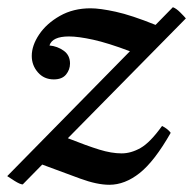

<svg xmlns="http://www.w3.org/2000/svg" viewBox="-43 -500 535 532"><path d="M-23 -12 317 -358Q256 -381 215 -390Q174 -399 148 -399Q102 -399 94 -374Q116 -372 133.5 -359.5Q151 -347 151 -324Q151 -307 140 -293.5Q129 -280 106 -280Q79 -280 62 -299.5Q45 -319 45 -345Q45 -374 65.5 -404.5Q86 -435 123 -456Q160 -477 208 -477Q234 -477 277.5 -467.5Q321 -458 388 -431L436 -480Q445 -477 456.5 -465.5Q468 -454 472 -449L145 -117Q198 -96 232 -85.5Q266 -75 294 -75Q320 -75 346.5 -90Q373 -105 406 -151Q422 -143 430 -132Q385 -53 344 -20.5Q303 12 260 12Q226 12 179.5 -5Q133 -22 74 -44L20 11Q13 11 -3 1Q-19 -9 -23 -12Z"/></svg>

Font: Tiro Telugu
Style: Italic
Weight: 400
Italic angle: -11°
Designer: Telugu: John Hudson & Fiona Ross, assisted by Kaja Sojewska. Latin: John Hudson with Paul Hanslow, assisted by Kaja Soje
Foundry: Tiro Typeworks Ltd.
Version: Version 1.52